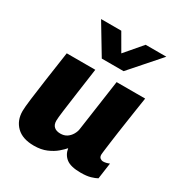

<svg xmlns="http://www.w3.org/2000/svg" viewBox="-179 -895 982 1037"><g transform="rotate(30 312.0 -377.0)"><path d="M179 10Q108 10 70.5 -26.5Q33 -63 33 -122Q33 -144 40 -199.5Q47 -255 58.5 -336Q70 -417 84 -511H262Q249 -419 239 -347.5Q229 -276 223 -230Q217 -184 217 -168Q217 -143 231 -130.5Q245 -118 270 -118Q293 -118 309.5 -128.5Q326 -139 337 -157.5Q348 -176 350 -196L395 -511H573Q566 -467 560 -426.5Q554 -386 548.5 -349.5Q543 -313 538.5 -281.5Q534 -250 530.5 -224Q527 -198 524.5 -178.5Q522 -159 520.5 -147Q519 -135 519 -131Q519 -116 527.5 -109.5Q536 -103 546 -103Q555 -103 565 -105.5Q575 -108 584 -112L570 -12Q556 -4 532 3Q508 10 471 10Q409 10 381 -11.5Q353 -33 347 -71Q335 -57 313 -38Q291 -19 257.5 -4.5Q224 10 179 10ZM559 -764 398 -581H262L152 -764H278L370 -605H294L430 -764Z"/></g></svg>

Font: Chivo Medium ExtraBold
Style: Italic
Weight: 800
Italic angle: -8.05°
Version: Version 2.002